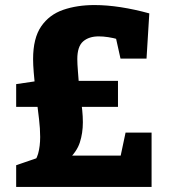

<svg xmlns="http://www.w3.org/2000/svg" viewBox="-20 -740 680 760"><path d="M44 0V-86L149 -122L101 -84Q123 -103 131 -132Q139 -161 139 -198Q139 -231 134.5 -268.5Q130 -306 125 -347L148 -317H44V-407L132 -420L119 -394Q116 -423 113.5 -453.5Q111 -484 111 -506Q111 -589 143 -635.5Q175 -682 230 -701Q285 -720 354 -720Q403 -720 458 -711.5Q513 -703 571 -687L560 -508H457L435 -607L449 -584Q428 -590 408 -593Q388 -596 371 -596Q332 -596 309 -576Q286 -556 286 -506Q286 -488 288.5 -457Q291 -426 293 -399L266 -420H447V-317H276L299 -354Q303 -328 305.5 -303.5Q308 -279 308 -256Q308 -213 296 -176Q284 -139 248 -106L229 -124H476L452 -97L477 -215H580V0Z"/></svg>

Font: Bitter Thin ExtraBold
Style: Regular
Weight: 800
Version: Version 3.020